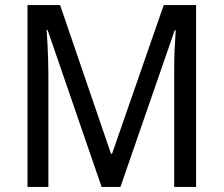

<svg xmlns="http://www.w3.org/2000/svg" viewBox="-20 -734 878 754"><path d="M379 0 167 -616H163Q165 -591 166.5 -561.5Q168 -532 169 -501.5Q170 -471 170 -442V0H88V-714H216L416 -130H420L623 -714H750V0H664V-445Q664 -473 664.5 -502.5Q665 -532 667 -561Q669 -590 670 -615H666L453 0Z"/></svg>

Font: Noto Sans Devanagari SemiCondensed
Style: Regular
Weight: 400
Width: 4
Designer: Jelle Bosma - Monotype Design Team
Foundry: Monotype Imaging Inc.
Version: Version 2.006